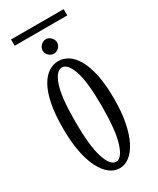

<svg xmlns="http://www.w3.org/2000/svg" viewBox="-187 -769 686 836"><g transform="rotate(-30 156.0 -351.0)"><path d="M154.5 11Q127.5 11 104 -7.2Q80.5 -25.5 62.8 -60.8Q45 -96 35.5 -147Q26 -198 26 -263.5Q26 -335 36.2 -385.2Q46.5 -435.5 64.5 -467Q82.5 -498.5 105.8 -513Q129 -527.5 154.5 -527.5Q179.5 -527.5 202.5 -513Q225.5 -498.5 243.8 -467Q262 -435.5 272.8 -385.2Q283.5 -335 283.5 -263.5Q283.5 -198 273.5 -147Q263.5 -96 245.8 -60.8Q228 -25.5 204.5 -7.2Q181 11 154.5 11ZM154.5 -21.5Q183 -21.5 202 -80.8Q221 -140 221 -263.5Q221 -385 202 -440.2Q183 -495.5 154.5 -495.5Q125 -495.5 106 -440.2Q87 -385 87 -263.5Q87 -140 106 -80.8Q125 -21.5 154.5 -21.5ZM155 -564.5Q141 -564.5 129.8 -575.2Q118.5 -586 118.5 -600Q118.5 -614.5 129.8 -625.8Q141 -637 155 -637Q169 -637 180 -625.8Q191 -614.5 191 -600Q191 -586 180 -575.2Q169 -564.5 155 -564.5ZM23.5 -680V-711.5H288V-680Z"/></g></svg>

Font: Imbue Light
Style: Regular
Weight: 300
Designer: Tyler Finck
Foundry: Etcetera Type Company
Version: Version 1.102